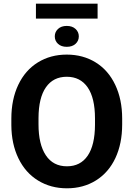

<svg xmlns="http://www.w3.org/2000/svg" viewBox="-20 -1019 730 1049"><path d="M42 0ZM647.5 -339.4Q647.5 -234.4 610.4 -155.3Q573.2 -76.2 504.2 -33.2Q435.1 9.8 345.7 9.8Q257.3 9.8 188 -32.7Q118.7 -75.2 80.6 -154.1Q42.5 -232.9 42 -335.4V-370.6Q42 -475.6 79.8 -555.4Q117.7 -635.3 186.8 -678Q255.9 -720.7 344.7 -720.7Q433.6 -720.7 502.7 -678Q571.8 -635.3 609.6 -555.4Q647.5 -475.6 647.5 -371.1ZM499 -371.6Q499 -483.4 459 -541.5Q418.9 -599.6 344.7 -599.6Q271 -599.6 231 -542.2Q190.9 -484.9 190.4 -374V-339.4Q190.4 -230.5 230.5 -170.4Q270.5 -110.4 345.7 -110.4Q419.4 -110.4 459 -168.2Q498.5 -226.1 499 -336.9ZM279.3 -820.3Q279.3 -844.2 296.9 -860.8Q314.5 -877.4 344.7 -877.4Q375 -877.4 392.8 -860.8Q410.6 -844.2 410.6 -820.3Q410.6 -795.9 392.8 -779.5Q375 -763.2 344.7 -763.2Q314.5 -763.2 296.9 -779.5Q279.3 -795.9 279.3 -820.3ZM513.2 -917.5H176.3V-999H513.2Z"/></svg>

Font: Roboto
Style: Bold
Weight: 700
Designer: Google
Version: Version 2.134; 2016; ttfautohint (v1.6)